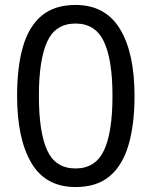

<svg xmlns="http://www.w3.org/2000/svg" viewBox="-20 -745 612 775"><path d="M523 -358Q523 -243 499 -160.5Q475 -78 423 -34Q371 10 285 10Q164 10 106.5 -87.5Q49 -185 49 -358Q49 -474 72.5 -556Q96 -638 148 -681.5Q200 -725 285 -725Q405 -725 464 -628.5Q523 -532 523 -358ZM137 -358Q137 -211 170.5 -138Q204 -65 285 -65Q365 -65 399.5 -137.5Q434 -210 434 -358Q434 -504 399.5 -577Q365 -650 285 -650Q204 -650 170.5 -577Q137 -504 137 -358Z"/></svg>

Font: Noto Sans Mandaic
Style: Regular
Weight: 400
Designer: Monotype Design Team
Foundry: Monotype Imaging Inc.
Version: Version 2.002; ttfautohint (v1.8.4.7-5d5b)